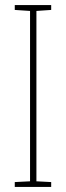

<svg xmlns="http://www.w3.org/2000/svg" viewBox="-20 -734 259 754"><path d="M181 0H38V-19L98 -22V-691L38 -695V-714H181V-695L123 -691V-22L181 -19Z"/></svg>

Font: Noto Sans Sinhala UI ExtraCondensed Thin
Style: Regular
Weight: 100
Width: 2
Designer: Jelle Bosma - Monotype Design Team
Foundry: Monotype Imaging Inc.
Version: Version 2.006; ttfautohint (v1.8.4.7-5d5b)